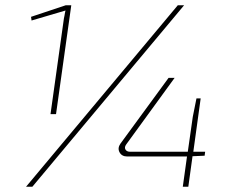

<svg xmlns="http://www.w3.org/2000/svg" viewBox="-20 -710 872 730"><path d="M680 -690 103 0H79L656 -690ZM100 -632 98 -646 230 -690H251L193 -276H172L223 -640Q224 -643 225 -649.5Q226 -656 227 -661Q228 -666 229 -670ZM758 -118 712 -116 696 0H675L691 -115H464Q443 -115 434.5 -131Q426 -147 438 -164L621 -414H644L460 -161Q452 -150 457 -141.5Q462 -133 475 -133H694L713 -266L727 -336H743L715 -133H760Z"/></svg>

Font: Exo 2.0 Thin
Style: Italic
Weight: 250
Italic angle: -8°
Designer: Natanael Gama
Version: Version 1.001;PS 001.001;hotconv 1.0.70;makeotf.lib2.5.58329